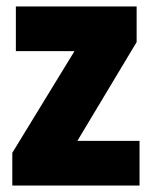

<svg xmlns="http://www.w3.org/2000/svg" viewBox="-20 -573 470 593"><path d="M411 0H18V-101L210 -415H29V-553H402V-443L219 -138H411Z"/></svg>

Font: Noto Sans Telugu Condensed Black
Style: Regular
Weight: 900
Width: 3
Designer: Jelle Bosma - Monotype Design Team
Foundry: Monotype Imaging Inc.
Version: Version 2.005; ttfautohint (v1.8.4.7-5d5b)